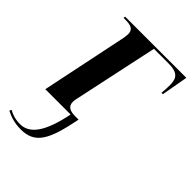

<svg xmlns="http://www.w3.org/2000/svg" viewBox="-235 -632 955 955"><g transform="rotate(45 242.5 -154.0)"><path d="M95 228C196 228 230 162 264 -10H239C208 -10 181 -18 181 -53C181 -59 182 -67 184 -75L280 -524H384C445 -524 464 -502 464 -455C464 -420 462 -408 461 -396H471L496 -536H66L64 -526H78C119 -526 138 -516 138 -484C138 -474 135 -455 131 -438L40 0H218C188 149 141 212 74 212C41 212 14 203 -6 191L-11 202C20 218 54 228 95 228Z"/></g></svg>

Font: Noto Serif Display SemiBold
Style: Italic
Weight: 600
Italic angle: -12°
Designer: Monotype Design Team
Foundry: Monotype Imaging Inc.
Version: Version 2.009